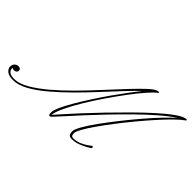

<svg xmlns="http://www.w3.org/2000/svg" viewBox="-194 -853 1154 1154"><g transform="rotate(45 382.5 -276.5)"><path d="M461 10Q444 10 438 0Q432 -10 432 -25Q432 -42 453 -79Q474 -116 509 -164.5Q544 -213 586.5 -267Q629 -321 673 -372.5Q717 -424 756.5 -465.5Q796 -507 824 -531Q782 -504 729.5 -458.5Q677 -413 621 -358Q565 -303 510.5 -246Q456 -189 410 -139Q364 -89 332 -53Q300 -17 288 -5Q262 23 262 -17Q262 -35 278 -70Q294 -105 320.5 -150Q347 -195 379 -244.5Q411 -294 444.5 -341.5Q478 -389 508 -429Q538 -469 559 -495Q526 -464 480.5 -415.5Q435 -367 382.5 -310Q330 -253 274 -197Q218 -141 162.5 -94Q107 -47 56.5 -19Q6 9 -35 9Q-75 9 -91 -5.5Q-107 -20 -107 -35Q-107 -55 -96 -64.5Q-85 -74 -75 -74Q-52 -74 -52 -58Q-52 -46 -60 -41.5Q-68 -37 -73 -37Q-82 -37 -87 -39.5Q-92 -42 -92 -42Q-92 -40 -90.5 -30Q-89 -20 -77.5 -10.5Q-66 -1 -37 -1Q4 -1 54.5 -30.5Q105 -60 161.5 -108Q218 -156 275.5 -214.5Q333 -273 387 -332Q441 -391 488 -441Q535 -491 570 -523.5Q605 -556 623 -560Q637 -563 637 -559.5Q637 -556 632 -552Q616 -541 584 -505Q552 -469 512.5 -416.5Q473 -364 432.5 -305Q392 -246 357 -188Q322 -130 299.5 -82.5Q277 -35 274 -7Q284 -18 315 -53Q346 -88 391.5 -137.5Q437 -187 491 -243Q545 -299 601 -354.5Q657 -410 708 -456Q759 -502 799 -530.5Q839 -559 861 -562Q872 -564 871.5 -559.5Q871 -555 867 -553Q845 -538 812 -505.5Q779 -473 739.5 -429Q700 -385 659 -335.5Q618 -286 580 -236.5Q542 -187 512 -144Q482 -101 464.5 -69.5Q447 -38 447 -25Q447 -13 451 -6.5Q455 0 467 0Q494 0 518.5 -11Q543 -22 559 -33.5Q575 -45 576 -46Q581 -53 586 -45Q591 -37 580 -32Q580 -32 562.5 -21.5Q545 -11 518 -0.5Q491 10 461 10Z"/></g></svg>

Font: Kapakana Light
Style: Regular
Weight: 300
Designer: Kyosuke Nagai
Version: Version 1.000